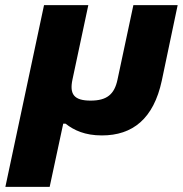

<svg xmlns="http://www.w3.org/2000/svg" viewBox="-20 -520 714 750"><path d="M1 210H174L227 -37H236C269 -11 312 9 378 9C498 9 580 -56 612 -205L674 -500H501L439 -209C427 -152 398 -127 334 -127C269 -127 251 -152 263 -209L325 -500H152Z"/></svg>

Font: LT Wave Black
Style: Italic
Weight: 900
Designer: Daniel Lyons
Version: Version 2.5 (Glyphs App)